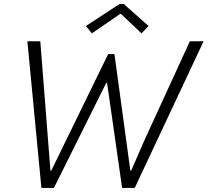

<svg xmlns="http://www.w3.org/2000/svg" viewBox="-20 -922 1019 942"><path d="M183.1 0 114.3 -719.7H177.7L216.3 -227.1L227.5 -84.5H231.4L510.7 -656.7H541.5L619.6 -84.5H623.5L685.5 -227.1L911.6 -719.7H979L641.1 0H579.1L505.4 -515.1H501L244.6 0ZM430.7 -758.3 401.4 -794.4 566.4 -902.3H587.4L709 -794.4L674.3 -758.3L574.2 -853H568.4Z"/></svg>

Font: Reddit Sans Light
Style: Italic
Weight: 300
Italic angle: -11.25°
Designer: Stephen Hutchings
Version: Version 1.013